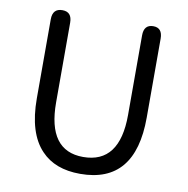

<svg xmlns="http://www.w3.org/2000/svg" viewBox="-83 -814 886 907"><g transform="rotate(10 360.5 -360.5)"><path d="M360 13Q239 13 173 -57Q97 -136 97 -303V-682Q97 -734 144 -734Q190 -734 190 -682V-300Q190 -68 360 -68Q535 -68 535 -300V-682Q535 -734 580 -734Q624 -734 624 -682V-303Q624 13 360 13Z"/></g></svg>

Font: Resource Han Rounded JP
Style: Regular
Weight: 400
Designer: Cyano Hao (round all glyphs); Ryoko NISHIZUKA 西塚涼子 (kana, bopomofo & ideographs); Paul D. Hunt (Latin, Greek & Cyrillic)
Foundry: Cyano Hao
Version: 0.990